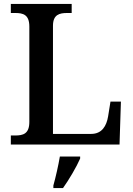

<svg xmlns="http://www.w3.org/2000/svg" viewBox="-20 -734 673 975"><path d="M35 0H587L594 -218H541L529 -143C521 -95 498 -54 443 -54H249V-603C249 -660 282 -668 321 -668H344V-714H35V-668H57C97 -668 129 -660 129 -599V-115C129 -54 97 -46 57 -46H35ZM251 208V221H300C330 179 369 113 387 71V61H284C276 108 263 165 251 208Z"/></svg>

Font: Noto Serif Oriya Medium
Style: Regular
Weight: 500
Designer: David Williams
Foundry: Google LLC, David Williams
Version: Version 1.051